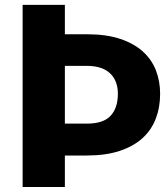

<svg xmlns="http://www.w3.org/2000/svg" viewBox="-20 -748 672 768"><path d="M327.5 -611Q404.5 -611 459.8 -592.8Q515 -574.5 550.8 -542.5Q586.5 -510.5 603.5 -467Q620.5 -423.5 620.5 -373Q620.5 -318.5 603 -273Q585.5 -227.5 549.5 -195Q513.5 -162.5 458.2 -144.2Q403 -126 327.5 -126H239.5V0H70.5V-728.5H239.5V-611ZM327.5 -253.5Q393.5 -253.5 422.5 -285Q451.5 -316.5 451.5 -373Q451.5 -398 444 -418.5Q436.5 -439 421.2 -453.8Q406 -468.5 382.8 -476.5Q359.5 -484.5 327.5 -484.5H239.5V-253.5Z"/></svg>

Font: Lato
Style: Regular
Weight: 900
Designer: Lukasz Dziedzic with Adam Twardoch and Botio Nikoltchev
Foundry: tyPoland Lukasz Dziedzic
Version: Version 2.010; 2014-09-01; http://www.latofonts.com/; ttfaut